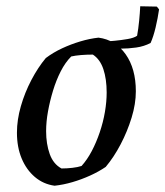

<svg xmlns="http://www.w3.org/2000/svg" viewBox="-20 -585 527 612"><path d="M154 7Q118 2 91 -21Q64 -44 49 -80Q34 -116 34 -162Q34 -203 46.5 -246.5Q59 -290 80 -330Q101 -370 126 -400Q150 -418 178 -431Q206 -444 236 -453Q266 -462 294 -465Q348 -458 380.5 -412Q413 -366 413 -294Q413 -254 399.5 -210Q386 -166 364.5 -125Q343 -84 317 -53Q295 -38 267.5 -25.5Q240 -13 211 -4.5Q182 4 154 7ZM176 -48Q193 -48 210.5 -50Q228 -52 240 -56Q258 -76 272.5 -103.5Q287 -131 298 -163.5Q309 -196 314.5 -228.5Q320 -261 320 -290Q320 -333 309.5 -364.5Q299 -396 276 -411Q256 -411 238 -409.5Q220 -408 207 -405Q188 -386 173.5 -357.5Q159 -329 149 -296Q139 -263 133 -230Q127 -197 127 -167Q127 -126 138.5 -94Q150 -62 176 -48ZM308 -436 310 -453Q324 -453 345 -455Q366 -457 386.5 -460.5Q407 -464 417 -471Q421 -493 423.5 -518.5Q426 -544 427 -565L480 -564L487 -555Q483 -527 476 -497.5Q469 -468 460 -448Q439 -437 414 -433.5Q389 -430 366 -430Q347 -430 331.5 -431.5Q316 -433 308 -436Z"/></svg>

Font: Labrada Medium
Style: Italic
Weight: 500
Italic angle: -7°
Designer: Mercedes Jáuregui
Foundry: Omnibus-Type Team
Version: Version 1.000